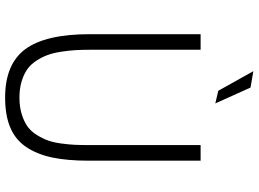

<svg xmlns="http://www.w3.org/2000/svg" viewBox="-146 -818 980 727"><g transform="rotate(90 343.5 -455.0)"><path d="M250 -924.8 312 -914.1 372.1 -780.8 324.2 -792ZM529.8 -725.1H588.9V-300.8Q588.9 -220.2 576.9 -163.3Q564.9 -106.4 537.6 -65.4Q510.3 -24.4 463.9 -4.6Q417.5 15.1 350.1 15.1Q223.1 15.1 166.5 -61.5Q109.9 -138.2 109.9 -306.2V-725.1H168.9V-306.2Q168.9 -274.9 170.4 -250.5Q171.9 -226.1 176.3 -197.3Q180.7 -168.5 188.5 -146.7Q196.3 -125 210 -103.8Q223.6 -82.5 242.4 -69.1Q261.2 -55.7 288.6 -47.4Q315.9 -39.1 350.1 -39.1Q385.3 -39.1 413.3 -47.9Q441.4 -56.6 460 -70.1Q478.5 -83.5 491.9 -105.5Q505.4 -127.4 512.7 -148.2Q520 -168.9 523.9 -198Q527.8 -227.1 528.8 -249Q529.8 -271 529.8 -300.8Z"/></g></svg>

Font: Stilu Light
Style: Regular
Weight: 300
Designer: Genilson Lima Santos
Foundry: Genilson Lima Santos
Version: Version 1.200;PS 001.200;hotconv 1.0.88;makeotf.lib2.5.64775